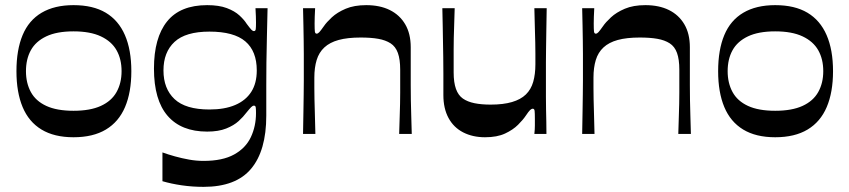

<svg xmlns="http://www.w3.org/2000/svg" viewBox="-20 -521 3305 747"><path d="M266 13Q191 13 141.5 -17Q92 -47 68 -104.5Q44 -162 44 -244Q44 -327 68 -384.5Q92 -442 142 -471.5Q192 -501 266 -501Q342 -501 391.5 -471.5Q441 -442 466 -384.5Q491 -327 491 -244Q491 -162 466.5 -104.5Q442 -47 392 -17Q342 13 266 13ZM266 -90Q331 -90 372.5 -109Q414 -128 433.5 -163Q453 -198 453 -244Q453 -291 433.5 -325.5Q414 -360 372.5 -379.5Q331 -399 266 -399Q201 -399 160 -379.5Q119 -360 100 -325.5Q81 -291 81 -244Q81 -198 100 -163Q119 -128 160 -109Q201 -90 266 -90Z M772 206Q728 206 687 200Q646 194 612 184V72Q634 80 661 87.5Q688 95 716 100Q744 105 772 105Q846 105 891 80Q936 55 956 12.5Q976 -30 976 -81Q976 -96 975 -103Q974 -110 968 -110Q963 -110 957 -104Q951 -98 938 -82Q927 -67 908.5 -50Q890 -33 860 -21Q830 -9 786 -9Q685 -9 632 -70.5Q579 -132 579 -254Q579 -374 630 -437.5Q681 -501 786 -501Q832 -501 862.5 -489.5Q893 -478 911.5 -461Q930 -444 940 -428Q952 -412 957.5 -406Q963 -400 968 -400Q974 -400 975 -407.5Q976 -415 976 -433Q976 -443 975.5 -458Q975 -473 974 -489H1021Q1020 -435 1018.5 -380.5Q1017 -326 1016.5 -276.5Q1016 -227 1016 -190Q1016 -165 1016 -147Q1016 -129 1016 -112Q1016 -95 1016 -71Q1016 65 957 135.5Q898 206 772 206ZM795 -95Q854 -95 895 -112.5Q936 -130 957.5 -163.5Q979 -197 979 -247Q979 -322 934.5 -360Q890 -398 795 -398Q702 -398 659 -358Q616 -318 616 -247Q616 -176 659 -135.5Q702 -95 795 -95Z M1159 0Q1160 -49 1160.5 -86Q1161 -123 1161.5 -152.5Q1162 -182 1162 -207.5Q1162 -233 1162 -259Q1162 -285 1162 -310.5Q1162 -336 1161.5 -363.5Q1161 -391 1160.5 -422Q1160 -453 1159 -489H1206Q1205 -471 1204.5 -456Q1204 -441 1204 -430Q1204 -407 1205 -398.5Q1206 -390 1212 -390Q1217 -390 1222.5 -396Q1228 -402 1240 -419Q1250 -434 1271 -453.5Q1292 -473 1325 -487Q1358 -501 1405 -501Q1458 -501 1496.5 -482Q1535 -463 1556.5 -426.5Q1578 -390 1578 -337Q1578 -292 1578 -256Q1578 -220 1578 -189.5Q1578 -159 1578.5 -130.5Q1579 -102 1580 -70.5Q1581 -39 1582 0H1533Q1534 -37 1535 -65.5Q1536 -94 1536.5 -117Q1537 -140 1537 -160.5Q1537 -181 1537 -202.5Q1537 -224 1537 -250Q1537 -290 1528 -315Q1519 -340 1499.5 -352.5Q1480 -365 1451.5 -370Q1423 -375 1383 -375Q1332 -375 1297.5 -365.5Q1263 -356 1242 -336.5Q1221 -317 1212 -287.5Q1203 -258 1203 -219Q1203 -198 1203 -178.5Q1203 -159 1203.5 -135Q1204 -111 1205 -79Q1206 -47 1207 0Z M1867 13Q1819 13 1782 -6Q1745 -25 1725 -62Q1705 -99 1705 -151Q1705 -197 1705 -233Q1705 -269 1704.5 -299Q1704 -329 1703.5 -358Q1703 -387 1702.5 -418Q1702 -449 1701 -489H1749Q1748 -451 1747 -423.5Q1746 -396 1745.5 -373Q1745 -350 1745 -329.5Q1745 -309 1745 -287.5Q1745 -266 1745 -239Q1745 -200 1754 -175Q1763 -150 1781 -137.5Q1799 -125 1826 -119.5Q1853 -114 1889 -114Q1938 -114 1972 -124Q2006 -134 2026 -153.5Q2046 -173 2054.5 -202.5Q2063 -232 2063 -271Q2063 -292 2063 -311.5Q2063 -331 2062.5 -354.5Q2062 -378 2061 -410.5Q2060 -443 2059 -489H2107Q2106 -438 2105.5 -399.5Q2105 -361 2104.5 -331.5Q2104 -302 2104 -278.5Q2104 -255 2104 -235Q2104 -215 2104 -196Q2104 -169 2104 -144Q2104 -119 2104.5 -95Q2105 -71 2105.5 -47Q2106 -23 2106 0H2059Q2061 -18 2061 -32.5Q2061 -47 2061 -58Q2061 -81 2060 -89.5Q2059 -98 2053 -98Q2048 -98 2042.5 -93Q2037 -88 2025 -70Q2015 -55 1995.5 -35.5Q1976 -16 1945 -1.5Q1914 13 1867 13Z M2245 0Q2246 -49 2246.5 -86Q2247 -123 2247.5 -152.5Q2248 -182 2248 -207.5Q2248 -233 2248 -259Q2248 -285 2248 -310.5Q2248 -336 2247.5 -363.5Q2247 -391 2246.5 -422Q2246 -453 2245 -489H2292Q2291 -471 2290.5 -456Q2290 -441 2290 -430Q2290 -407 2291 -398.5Q2292 -390 2298 -390Q2303 -390 2308.5 -396Q2314 -402 2326 -419Q2336 -434 2357 -453.5Q2378 -473 2411 -487Q2444 -501 2491 -501Q2544 -501 2582.5 -482Q2621 -463 2642.5 -426.5Q2664 -390 2664 -337Q2664 -292 2664 -256Q2664 -220 2664 -189.5Q2664 -159 2664.5 -130.5Q2665 -102 2666 -70.5Q2667 -39 2668 0H2619Q2620 -37 2621 -65.5Q2622 -94 2622.5 -117Q2623 -140 2623 -160.5Q2623 -181 2623 -202.5Q2623 -224 2623 -250Q2623 -290 2614 -315Q2605 -340 2585.5 -352.5Q2566 -365 2537.5 -370Q2509 -375 2469 -375Q2418 -375 2383.5 -365.5Q2349 -356 2328 -336.5Q2307 -317 2298 -287.5Q2289 -258 2289 -219Q2289 -198 2289 -178.5Q2289 -159 2289.5 -135Q2290 -111 2291 -79Q2292 -47 2293 0Z M2996 13Q2921 13 2871.5 -17Q2822 -47 2798 -104.5Q2774 -162 2774 -244Q2774 -327 2798 -384.5Q2822 -442 2872 -471.5Q2922 -501 2996 -501Q3072 -501 3121.5 -471.5Q3171 -442 3196 -384.5Q3221 -327 3221 -244Q3221 -162 3196.5 -104.5Q3172 -47 3122 -17Q3072 13 2996 13ZM2996 -90Q3061 -90 3102.5 -109Q3144 -128 3163.5 -163Q3183 -198 3183 -244Q3183 -291 3163.5 -325.5Q3144 -360 3102.5 -379.5Q3061 -399 2996 -399Q2931 -399 2890 -379.5Q2849 -360 2830 -325.5Q2811 -291 2811 -244Q2811 -198 2830 -163Q2849 -128 2890 -109Q2931 -90 2996 -90Z"/></svg>

Font: Ojuju SemiBold
Style: Regular
Weight: 600
Designer: Chisaokwu Joboson, Mirko Velimirovic
Foundry: Udi Foundry
Version: Version 1.000